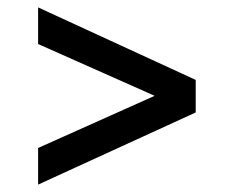

<svg xmlns="http://www.w3.org/2000/svg" viewBox="-20 -529 613 519"><path d="M83 -30 509 -225V-313L83 -509V-410L398 -270L83 -129Z"/></svg>

Font: Plus Jakarta Sans Medium
Style: Regular
Weight: 500
Designer: Gumpita Rahayu
Foundry: Tokotype
Version: Version 2.004; ttfautohint (v1.8.3)